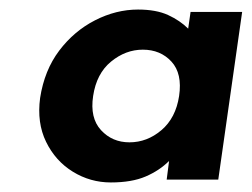

<svg xmlns="http://www.w3.org/2000/svg" viewBox="-20 -730 527 402"><path d="M212 -348Q169 -348 132.5 -370.5Q96 -393 76.5 -433Q57 -473 64 -525Q73 -583 104 -624Q135 -665 179 -687.5Q223 -710 269 -710Q307 -710 332 -698.5Q357 -687 374 -670L379 -705H487L437 -354H329L334 -393Q314 -373 285 -360.5Q256 -348 212 -348ZM251 -432Q288 -432 318 -457.5Q348 -483 355 -529Q362 -576 339 -601Q316 -626 279 -626Q243 -626 212.5 -601Q182 -576 175 -529Q168 -483 191.5 -457.5Q215 -432 251 -432Z"/></svg>

Font: Host Grotesk ExtraBold
Style: Italic
Weight: 800
Italic angle: -8°
Designer: Doğukan Karapınar
Foundry: Element Type
Version: Version 1.003; ttfautohint (v1.8.4.7-5d5b)